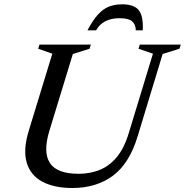

<svg xmlns="http://www.w3.org/2000/svg" viewBox="-20 -882 878 912"><path d="M214.5 -260.5Q183.5 -159 217 -107.8Q250.5 -56.5 353.5 -56.5Q407 -56.5 453 -74.8Q499 -93 534.5 -135.5Q570 -178 592 -251L706.5 -627L638 -650.5L644 -670H838.5L832.5 -650.5L752.5 -625.5L633.5 -233.5Q594 -104 515.2 -46.5Q436.5 11 324 11Q237 11 180.8 -19.2Q124.5 -49.5 106.8 -110Q89 -170.5 116.5 -260.5L228.5 -627L161.5 -650.5L167.5 -670H411.5L405.5 -650.5L326 -625.5ZM548 -795.5Q468.5 -795.5 436.5 -738H395.5Q421 -786 445.2 -812.8Q469.5 -839.5 497.2 -850.5Q525 -861.5 561 -861.5Q616.5 -861.5 639 -833.8Q661.5 -806 658 -738H625Q625 -765.5 607.8 -780.5Q590.5 -795.5 548 -795.5Z"/></svg>

Font: Newsreader Text Medium
Style: Italic
Weight: 500
Italic angle: -17°
Designer: Hugues Gentile
Foundry: Production Type
Version: Version 1.001